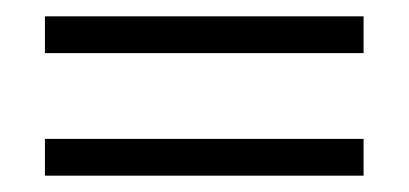

<svg xmlns="http://www.w3.org/2000/svg" viewBox="-20 -450 500 235"><path d="M35 -430H425V-385H35ZM35 -280H425V-235H35Z"/></svg>

Font: Yeseva One
Style: Regular
Weight: 400
Designer: Jovanny Lemonad
Foundry: Jovanny Lemonad
Version: Version 2.000